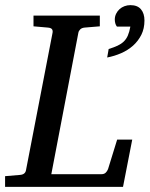

<svg xmlns="http://www.w3.org/2000/svg" viewBox="-35 -732 586 752"><path d="M530.8 -651.9Q530.8 -620.1 518.6 -595.7Q506.3 -571.3 486.1 -553.2Q465.8 -535.2 439.5 -523.7Q413.1 -512.2 384.8 -506.8L390.6 -540Q411.1 -546.4 425.3 -553Q439.5 -559.6 449.5 -569.1Q459.5 -578.6 465.6 -592.5Q471.7 -606.4 475.6 -627.9H422.9Q418.5 -633.3 416.5 -640.9Q414.6 -648.4 414.6 -655.3Q414.6 -667.5 419.7 -678Q424.8 -688.5 433.1 -696Q441.4 -703.6 452.6 -707.8Q463.9 -711.9 475.6 -711.9Q503.4 -711.9 517.1 -695.6Q530.8 -679.2 530.8 -651.9ZM446.8 0H-15.1V-42L43 -46.9Q64 -48.3 66.9 -65.9L170.9 -604Q172.4 -612.3 168.5 -617.7Q164.6 -623 151.9 -624L96.2 -628.9V-670.9H356V-628.9L296.9 -624Q285.6 -623 279.5 -617.2Q273.4 -611.3 272 -604L166 -49.8H362.8Q372.6 -49.8 378.7 -55.4Q384.8 -61 388.2 -69.8L423.8 -185.1H482.9Z"/></svg>

Font: Charis SIL
Style: Italic
Weight: 400
Italic angle: -11°
Foundry: SIL International
Version: Version 4.112